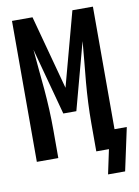

<svg xmlns="http://www.w3.org/2000/svg" viewBox="-94 -797 713 986"><g transform="rotate(-10 262.5 -304.0)"><path d="M477 127H388L415 0H349V-147Q349 -200 351.5 -253Q354 -306 358.5 -358.5Q363 -411 368.5 -464Q374 -517 378 -570L284 -221H216L122 -570Q126 -517 131.5 -464Q137 -411 141.5 -358.5Q146 -306 148.5 -253Q151 -200 151 -147V0H39V-735H146L250 -349L354 -735H461V-96H525Z"/></g></svg>

Font: Zed Mono
Style: Bold
Weight: 700
Monospace: yes
Designer: Belleve Invis
Foundry: Belleve Invis
Version: Version 1.0.0; ttfautohint (v1.8.4)